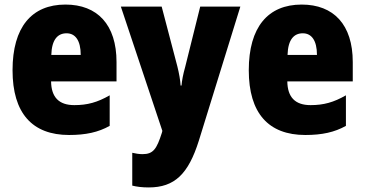

<svg xmlns="http://www.w3.org/2000/svg" viewBox="-20 -582 1599 842"><path d="M267 -562C119 -562 35 -463 35 -274C35 -86 121 10 283 10C356 10 411 -2 461 -30V-164C407 -133 363 -121 306 -121C238 -121 205 -156 204 -225H491V-310C491 -474 407 -562 267 -562ZM272 -436C310 -436 334 -405 334 -341H205C207 -410 234 -436 272 -436Z M510 -553 692 -8 690 0C667 72 652 94 605 94C589 94 573 91 560 88V232C580 237 603 240 632 240C746 240 806 181 852 35L1034 -553H858L792 -288C783 -256 778 -230 776 -207H772C771 -229 765 -262 758 -290L689 -553Z M1303 -562C1155 -562 1071 -463 1071 -274C1071 -86 1157 10 1319 10C1392 10 1447 -2 1497 -30V-164C1443 -133 1399 -121 1342 -121C1274 -121 1241 -156 1240 -225H1527V-310C1527 -474 1443 -562 1303 -562ZM1308 -436C1346 -436 1370 -405 1370 -341H1241C1243 -410 1270 -436 1308 -436Z"/></svg>

Font: Noto Sans Sinhala UI Condensed Black
Style: Regular
Weight: 900
Width: 3
Designer: Jelle Bosma - Monotype Design Team
Foundry: Monotype Imaging Inc.
Version: Version 2.006